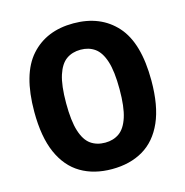

<svg xmlns="http://www.w3.org/2000/svg" viewBox="-111 -854 933 966"><g transform="rotate(-15 356.0 -370.5)"><path d="M355.5 9.5Q262 9.5 193.8 -30.8Q125.5 -71 88.2 -155Q51 -239 51 -370Q51 -566.5 132.8 -658Q214.5 -749.5 355.5 -749.5Q496.5 -749.5 578.8 -658Q661 -566.5 661 -370Q661 -239 623.8 -155Q586.5 -71 518 -30.8Q449.5 9.5 355.5 9.5ZM356.5 -128Q399 -128 430 -150Q461 -172 478 -224.5Q495 -277 495 -369.5Q495 -462.5 478 -515.2Q461 -568 430 -590Q399 -612 356.5 -612Q313 -612 282 -590Q251 -568 234 -515.5Q217 -463 217 -370.5Q217 -277.5 233.8 -224.8Q250.5 -172 281.5 -150Q312.5 -128 356.5 -128Z"/></g></svg>

Font: Encode Sans SmExp
Style: Bold
Weight: 700
Width: 6
Designer: Multiple Designers
Foundry: Impallari Type
Version: Version 3.002; ttfautohint (v1.8.3) -l 8 -r 50 -G 200 -x 14 